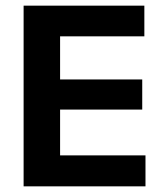

<svg xmlns="http://www.w3.org/2000/svg" viewBox="-20 -659 578 679"><path d="M63.5 0V-639H192.5V0ZM102 0V-109.5H494.5V0ZM138.5 -271.5V-378H483V-271.5ZM101.5 -530.5V-639H490.5V-530.5Z"/></svg>

Font: Anek Odia Medium SemiBold
Style: Regular
Weight: 600
Version: Version 1.003